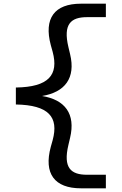

<svg xmlns="http://www.w3.org/2000/svg" viewBox="-20 -821 660 1041"><path d="M66 -254.5C244 -251.5 299.5 -186.5 265.5 -61L255.5 -25.5C216 120 275 200 419 200H554V126.5H452C365 126.5 321 90 351 -35.5L360 -74C391 -204 332 -280.5 208 -300.5C332 -321 391.5 -397.5 360 -527.5L351 -565.5C321 -691 365 -728 452 -728H554V-801H419C275 -801 216.5 -721.5 255.5 -576L265.5 -540C299 -414.5 244 -349 66 -346.5Z"/></svg>

Font: Monaspace Krypton
Style: Regular
Weight: 400
Designer: Riley Cran & the Lettermatic Team
Foundry: Lettermatic
Version: Version 1.200 (Monaspace Krypton)